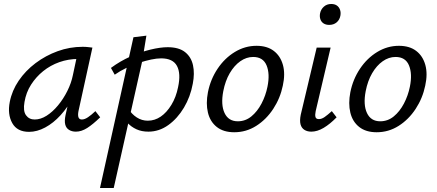

<svg xmlns="http://www.w3.org/2000/svg" viewBox="-20 -655 2194 964"><path d="M126 7Q66 7 41.5 -37Q17 -81 29 -143Q40 -200 74 -250Q108 -300 158.5 -338Q209 -376 269.5 -398Q330 -420 395 -420Q411 -420 422.5 -418.5Q434 -417 444 -416L374 -97Q366 -55 391 -55Q405 -55 422 -66.5Q439 -78 459 -97L483 -66Q447 -31 418 -12.5Q389 6 361 6Q341 6 326.5 -3Q312 -12 307.5 -30Q303 -48 309 -77L346 -243L387 -277Q374 -218 347 -167Q320 -116 284 -76.5Q248 -37 207 -15Q166 7 126 7ZM154 -55Q184 -55 214 -74Q244 -93 271 -125.5Q298 -158 318 -198Q338 -238 346 -278L369 -386L407 -356Q399 -358 390 -358.5Q381 -359 373 -359Q323 -359 278 -343Q233 -327 197 -298Q161 -269 136 -230Q111 -191 103 -143Q95 -98 110.5 -76.5Q126 -55 154 -55Z M482 289 650 -468 715 -476 694 -348 551 289ZM725 6Q691 6 665 -6Q639 -18 621.5 -37Q604 -56 595 -78L624 -110Q641 -82 666.5 -65.5Q692 -49 722 -49Q757 -49 787 -69.5Q817 -90 840.5 -128.5Q864 -167 874 -217Q889 -286 868.5 -324Q848 -362 789 -362Q767 -362 738.5 -356Q710 -350 678 -339.5Q646 -329 614.5 -314Q583 -299 556 -280L537 -314Q583 -348 634.5 -371Q686 -394 735.5 -406Q785 -418 822 -418Q878 -418 909 -393.5Q940 -369 949 -327.5Q958 -286 948 -235Q936 -169 903.5 -114.5Q871 -60 825 -27Q779 6 725 6Z M1156 9Q1102 9 1068.5 -17.5Q1035 -44 1024 -89.5Q1013 -135 1024 -192Q1037 -257 1072.5 -310Q1108 -363 1159 -394Q1210 -425 1268 -425Q1321 -425 1354.5 -399.5Q1388 -374 1400.5 -329Q1413 -284 1400 -225Q1387 -162 1352 -108.5Q1317 -55 1266.5 -23Q1216 9 1156 9ZM1174 -46Q1212 -46 1242 -70.5Q1272 -95 1293 -135Q1314 -175 1323 -220Q1336 -284 1318.5 -326.5Q1301 -369 1251 -369Q1217 -369 1186.5 -347.5Q1156 -326 1133.5 -287.5Q1111 -249 1101 -197Q1088 -129 1107.5 -87.5Q1127 -46 1174 -46Z M1543 6Q1523 6 1508.5 -3Q1494 -12 1489 -30.5Q1484 -49 1490 -79L1570 -416H1640L1565 -97Q1561 -78 1564 -67.5Q1567 -57 1581 -57Q1595 -57 1610 -67.5Q1625 -78 1646 -97L1670 -66Q1637 -32 1605 -13Q1573 6 1543 6ZM1633 -530Q1616 -530 1604.5 -537.5Q1593 -545 1588.5 -558.5Q1584 -572 1587 -588Q1591 -608 1606 -621.5Q1621 -635 1643 -635Q1660 -635 1671 -627.5Q1682 -620 1687 -606.5Q1692 -593 1689 -576Q1685 -555 1670 -542.5Q1655 -530 1633 -530Z M1871 9Q1817 9 1783.5 -17.5Q1750 -44 1739 -89.5Q1728 -135 1739 -192Q1752 -257 1787.5 -310Q1823 -363 1874 -394Q1925 -425 1983 -425Q2036 -425 2069.5 -399.5Q2103 -374 2115.5 -329Q2128 -284 2115 -225Q2102 -162 2067 -108.5Q2032 -55 1981.5 -23Q1931 9 1871 9ZM1889 -46Q1927 -46 1957 -70.5Q1987 -95 2008 -135Q2029 -175 2038 -220Q2051 -284 2033.5 -326.5Q2016 -369 1966 -369Q1932 -369 1901.5 -347.5Q1871 -326 1848.5 -287.5Q1826 -249 1816 -197Q1803 -129 1822.5 -87.5Q1842 -46 1889 -46Z"/></svg>

Font: Ysabeau Office Medium
Style: Italic
Weight: 500
Italic angle: -12°
Designer: Christian Thalmann (Catharsis Fonts)
Version: Version 2.001;gftools[0.9.30]; featfreeze: tnum,lnum,ss02